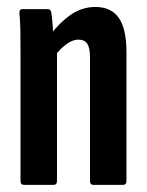

<svg xmlns="http://www.w3.org/2000/svg" viewBox="-20 -517 411 537"><path d="M241.1 0Q231.7 0 231.7 -10.9V-357.4Q231.7 -383 224.1 -394.6Q216.4 -406.2 199.1 -406.2Q184.1 -406.2 167.7 -394.8Q151.2 -383.4 134 -361.9L120.4 -419Q146.7 -454.2 178.1 -475.8Q209.5 -497.5 246.8 -497.5Q290.9 -497.5 312.3 -466.9Q333.7 -436.3 333.7 -370.8V-10.9Q333.7 0 324.4 0ZM46.8 0Q37.4 0 37.4 -10.9V-366.8Q37.4 -404.9 36.9 -432.7Q36.4 -460.6 34.4 -478.9Q33.4 -491.5 42.4 -491.5H113.4Q122.2 -491.5 123.6 -481.3Q126.2 -464.2 127.9 -437.4Q129.6 -410.5 130 -393.6L139.4 -374.7V-10.9Q139.4 0 130.1 0Z"/></svg>

Font: Sofia Sans Extra Condensed
Style: Regular
Weight: 400
Designer: Botio Nikoltchev, Ani Petrova
Foundry: lettersoup
Version: Version 4.101